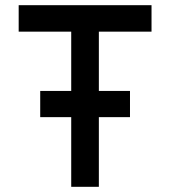

<svg xmlns="http://www.w3.org/2000/svg" viewBox="-20 -720 656 740"><path d="M135 -268.5V-369.5H481V-268.5ZM254.5 0V-598H52V-700H564V-598H361V0Z"/></svg>

Font: Overpass Mono SemiBold
Style: Regular
Weight: 600
Monospace: yes
Designer: Delve Withrington, Dave Bailey
Foundry: Delve Fonts LLC
Version: Version 4.000